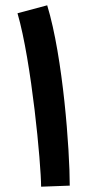

<svg xmlns="http://www.w3.org/2000/svg" viewBox="-20 -700 340 724"><path d="M243 0C243 -134 218 -483 158 -680L46 -650C99 -468 135 -80 135 4Z"/></svg>

Font: Noto Sans Arabic UI XCn SmBd
Style: Regular
Weight: 600
Width: 2
Designer: Monotype Design Team, Nadine Chahine and Nizar Qandah
Foundry: Monotype Imaging Inc.
Version: Version 2.010